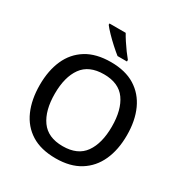

<svg xmlns="http://www.w3.org/2000/svg" viewBox="-213 -1101 1209 1270"><g transform="rotate(30 392.0 -465.5)"><path d="M725 -358Q725 -247 687.5 -164.5Q650 -82 576 -36Q502 10 392 10Q279 10 205.5 -36Q132 -82 95.5 -165Q59 -248 59 -359Q59 -469 95.5 -551Q132 -633 206 -679Q280 -725 393 -725Q503 -725 576.5 -679.5Q650 -634 687.5 -551.5Q725 -469 725 -358ZM174 -358Q174 -230 226.5 -156.5Q279 -83 392 -83Q506 -83 558 -156.5Q610 -230 610 -358Q610 -486 558 -559Q506 -632 393 -632Q279 -632 226.5 -559Q174 -486 174 -358ZM379 -941Q391 -919 409 -891.5Q427 -864 446 -838Q465 -812 481 -793V-781H409Q386 -799 355 -827Q324 -855 296.5 -883.5Q269 -912 255 -931V-941Z"/></g></svg>

Font: Noto Sans Myanmar UI Medium
Style: Regular
Weight: 500
Designer: Monotype Design Team
Foundry: Monotype Imaging Inc.
Version: Version 2.103; ttfautohint (v1.8.4.7-5d5b)